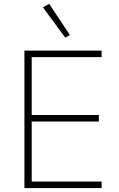

<svg xmlns="http://www.w3.org/2000/svg" viewBox="-20 -955 606 975"><path d="M311 -764 335 -777 230 -935 198 -918ZM496 0V-33H141V-338H482V-371H141V-665H496V-698H104V0Z"/></svg>

Font: IBM Plex Thai ExtraLight
Style: Regular
Weight: 200
Designer: Mike Abbink, Paul van der Laan, Pieter van Rosmalen, Ben Mitchell, Mark Frömberg
Foundry: Bold Monday
Version: Version 1.0